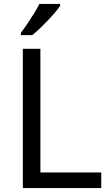

<svg xmlns="http://www.w3.org/2000/svg" viewBox="-20 -964 564 984"><path d="M97 0V-714H187V-80H499V0ZM288 -934Q279 -920 262 -900Q245 -880 224.5 -858.5Q204 -837 183.5 -817.5Q163 -798 145 -784H87V-796Q102 -815 119.5 -841Q137 -867 154 -894.5Q171 -922 182 -944H288Z"/></svg>

Font: Noto Sans Ol Chiki
Style: Regular
Weight: 400
Designer: Monotype Design Team, Lewis McGuffie
Foundry: Monotype Imaging Inc.
Version: Version 2.003